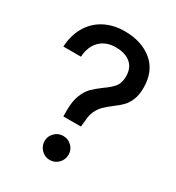

<svg xmlns="http://www.w3.org/2000/svg" viewBox="-187 -888 927 1012"><g transform="rotate(30 276.5 -382.0)"><path d="M218 -262Q218 -318 233 -355Q248 -392 269 -413Q290 -434 324 -459Q363 -486 381 -509Q399 -532 399 -572Q399 -624 366 -651Q333 -678 277 -678Q217 -678 181 -642.5Q145 -607 141 -543H34Q38 -615 69.5 -667.5Q101 -720 154.5 -747.5Q208 -775 276 -775Q378 -775 443.5 -721Q509 -667 509 -566Q509 -522 496.5 -492Q484 -462 466 -443.5Q448 -425 417 -402Q389 -381 372.5 -364.5Q356 -348 343.5 -323Q331 -298 329 -262L325 -224H218ZM197 -63Q197 -92 218.5 -113.5Q240 -135 270 -135Q300 -135 321.5 -114Q343 -93 343 -63Q343 -32 321.5 -10.5Q300 11 270 11Q240 11 218.5 -11Q197 -33 197 -63Z"/></g></svg>

Font: Open Sauce Two SemiBold
Style: Regular
Weight: 600
Designer: Alfredo Marco Pradil
Foundry: Creative Sauce Fz LLC
Version: Version 1.477